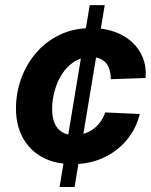

<svg xmlns="http://www.w3.org/2000/svg" viewBox="-20 -748 603 768"><path d="M218.3 0 338.9 -727.5H398.9L278.3 0ZM271 -91.3Q200.7 -91.3 149.9 -118.9Q99.1 -146.5 71.5 -196.5Q43.9 -246.6 43.9 -313.5Q43.9 -376 64.7 -433.6Q85.4 -491.2 124.8 -536.9Q164.1 -582.5 219.7 -609.1Q275.4 -635.7 345.7 -635.7Q395 -635.7 436 -621.6Q477.1 -607.4 506.6 -581.1Q536.1 -554.7 551 -518.1Q565.9 -481.4 562.5 -436L423.3 -431.2Q423.3 -449.7 418.9 -466.1Q414.6 -482.4 405.3 -494.4Q396 -506.3 380.9 -512.9Q365.7 -519.5 343.8 -519.5Q305.7 -519.5 276.9 -501.2Q248 -482.9 228.3 -452.1Q208.5 -421.4 198.5 -384.5Q188.5 -347.7 188.5 -311Q188.5 -278.8 198.2 -255.6Q208 -232.4 227.8 -220Q247.6 -207.5 276.4 -207.5Q298.8 -207.5 318.6 -214.1Q338.4 -220.7 354.5 -232.9Q370.6 -245.1 382.3 -261.7Q394 -278.3 400.9 -298.3L539.1 -292Q528.3 -247.1 503.9 -210.4Q479.5 -173.8 444.1 -147Q408.7 -120.1 365 -105.7Q321.3 -91.3 271 -91.3Z"/></svg>

Font: Inter 28pt
Style: Bold Italic
Weight: 700
Italic angle: -9.3988°
Designer: Rasmus Andersson
Foundry: rsms
Version: Version 4.001;git-66647c0bb